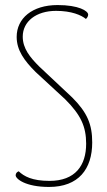

<svg xmlns="http://www.w3.org/2000/svg" viewBox="-20 -730 423 760"><path d="M238 -337C300 -275 321 -229 321 -161C321 -75 278 -14 176 -14C107 -14 75 -32 54 -52C46 -49 42 -43 42 -36C42 -22 81 10 174 10C291 10 345 -61 345 -166C345 -237 326 -284 266 -344L135 -467C99 -503 70 -538 70 -585C70 -645 123 -687 202 -687C263 -687 302 -670 320 -655C325 -659 329 -666 329 -672C329 -687 291 -710 208 -710C107 -710 46 -657 46 -584C46 -531 76 -490 121 -445Z"/></svg>

Font: Yanone Kaffeesatz Extra Light
Style: Regular
Weight: 200
Designer: Yanone (Cyrillic: Daniel Pouzeot & Huerta Tipografica)
Foundry: Yanone
Version: Version 1.100;PS 001.100;hotconv 1.0.70;makeotf.lib2.5.58329